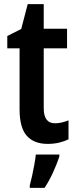

<svg xmlns="http://www.w3.org/2000/svg" viewBox="-20 -681 369 922"><path d="M244 -89Q274 -89 309 -103V-12Q289 -2 263.5 4Q238 10 209 10Q143 10 108.5 -29Q74 -68 74 -156V-449H15V-508L82 -542L113 -661H190V-543H302V-449H190V-161Q190 -89 244 -89ZM265 71Q253 107 234.5 147.5Q216 188 194 221H123V209Q128 191 134 164Q140 137 145 109Q150 81 152 61H265Z"/></svg>

Font: Noto Sans Ethiopic Condensed SemiBold
Style: Regular
Weight: 600
Width: 3
Designer: Monotype Design Team
Foundry: Monotype Imaging Inc.
Version: Version 2.102; ttfautohint (v1.8.4.7-5d5b)